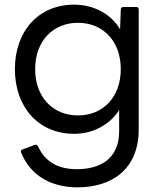

<svg xmlns="http://www.w3.org/2000/svg" viewBox="-20 -539 699 825"><path d="M313 266C460 266 576 189 576 17V-498C576 -505 572 -509 565 -509H511C504 -509 499 -506 499 -498L496 -413C458 -478 384 -519 299 -519C144 -519 44 -404 44 -242C44 -80 144 36 299 36C381 36 452 -4 492 -66V25C492 148 404 188 311 188C221 188 171 150 143 89C140 84 134 81 128 84L77 103C70 105 68 110 71 117C110 214 198 266 313 266ZM315 -43C206 -43 131 -123 131 -242C131 -361 206 -441 315 -441C424 -441 499 -361 499 -242C499 -123 424 -43 315 -43Z"/></svg>

Font: LINE Seed JP App_OTF Regular
Style: Regular
Weight: 400
Designer: LY Corporation & Fontrix & Fontworks
Version: Version 1.002